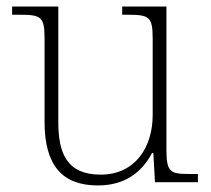

<svg xmlns="http://www.w3.org/2000/svg" viewBox="-20 -556 645 586"><path d="M279 10C363 10 414 -32 444 -89H448L453 0H584V-25H558C501 -25 488 -30 488 -97V-536H353V-511H368C435 -511 446 -506 446 -438V-205C446 -107 393 -23 287 -23C183 -23 158 -90 158 -183V-536H17V-511H38C105 -511 116 -506 116 -439V-184C116 -51 170 10 279 10Z"/></svg>

Font: Noto Serif Myanmar ExtraLight
Style: Regular
Weight: 200
Designer: Ben Mitchell and the Monotype Design Team
Foundry: Monotype Imaging Inc.
Version: Version 2.106